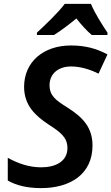

<svg xmlns="http://www.w3.org/2000/svg" viewBox="-20 -958 573 988"><path d="M170 -790V-778H258C296 -802 333 -830 373 -863C397 -832 428 -798 452 -778H533V-790C507 -829 468 -889 448 -938H313C280 -893 208 -825 170 -790ZM191 10C342 10 456 -62 456 -209C456 -299 410 -352 328 -404C267 -442 235 -465 235 -520C235 -579 281 -616 345 -616C394 -616 443 -601 487 -579L533 -678C477 -708 419 -724 345 -724C204 -724 104 -640 104 -511C104 -415 163 -362 229 -318C293 -277 327 -250 327 -196C327 -128 267 -97 192 -97C127 -97 71 -118 20 -146V-29C63 -4 120 10 191 10Z"/></svg>

Font: Noto Sans SemiBold
Style: Italic
Weight: 600
Italic angle: -12°
Designer: Monotype Design Team
Foundry: Monotype Imaging Inc.
Version: Version 2.013